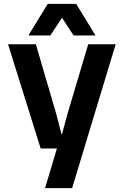

<svg xmlns="http://www.w3.org/2000/svg" viewBox="-20 -791 645 1001"><path d="M22 -560.1H167L273.9 -194.8L300.8 -90.8H303.2L331.1 -194.8L439.9 -560.1H583L356 189.9H214.8L276.9 -17.1H191.9ZM127.9 -606 229 -771H377L478 -606H363.8L303.2 -698.2L242.2 -606Z"/></svg>

Font: TASA Explorer
Style: Bold
Weight: 700
Designer: Weizhong Zhang
Foundry: Local Remote
Version: Version 1.000;Glyphs 3.1.2 (3151)